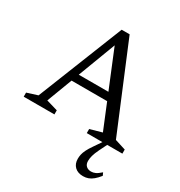

<svg xmlns="http://www.w3.org/2000/svg" viewBox="-214 -840 1167 1243"><g transform="rotate(30 369.0 -219.0)"><path d="M190.5 -245V-301.5H530.5V-245ZM656.5 -56 737 -30.5V0H471V-30.5L559.5 -55.5L327.5 -621H358L144 -55.5L229 -30.5V0H-0.5V-30.5L78.5 -55.5L332 -692.5H391.5ZM595.5 57Q579.5 90 573.8 111.5Q568 133 568 151.5Q568 176 582 189Q596 202 619 202Q634.5 202 650.2 195Q666 188 689.5 167L699 188Q680 212 662.5 226.5Q645 241 627.2 247.5Q609.5 254 588.5 254Q549 254 526.2 232Q503.5 210 503.5 172.5Q503.5 156.5 507 140.2Q510.5 124 520.8 103.2Q531 82.5 550.5 54.5L603.5 -23H635Z"/></g></svg>

Font: Newsreader
Style: Regular
Weight: 400
Designer: Hugues Gentile
Foundry: Production Type
Version: Version 1.003